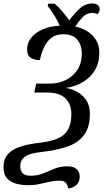

<svg xmlns="http://www.w3.org/2000/svg" viewBox="-26 -870 603 1098"><path d="M365 208Q360 187 350 175Q340 163 313 163Q285 163 257.5 169.5Q230 176 200 182.5Q170 189 132 189Q98 189 66.5 180.5Q35 172 14.5 150Q-6 128 -6 87Q-6 45 13.5 19Q33 -7 65.5 -21.5Q98 -36 136 -43.5Q174 -51 212 -55Q266 -62 304 -78Q342 -94 362 -127.5Q382 -161 382 -218Q382 -274 348 -307.5Q314 -341 243 -341H170L181 -392H260Q309 -392 350.5 -412.5Q392 -433 417 -471.5Q442 -510 442 -564Q442 -610 417 -642Q392 -674 336 -674Q294 -674 267.5 -653.5Q241 -633 225.5 -599Q210 -565 202 -526Q172 -526 150.5 -539Q129 -552 129 -587Q129 -626 154 -656Q179 -686 221.5 -703.5Q264 -721 316 -723Q303 -753 283.5 -783.5Q264 -814 247 -836L249 -849H287Q308 -831 330.5 -804.5Q353 -778 370 -754Q402 -796 432 -823Q462 -850 503 -850Q521 -850 532.5 -841.5Q544 -833 544 -816Q544 -801 531 -789Q518 -796 501 -796Q469 -796 446.5 -772Q424 -748 404 -718Q465 -706 503.5 -666.5Q542 -627 542 -569Q542 -510 516 -467.5Q490 -425 446 -399.5Q402 -374 349 -367Q378 -364 410.5 -347.5Q443 -331 465.5 -299.5Q488 -268 488 -219Q488 -141 453.5 -96.5Q419 -52 357 -31Q295 -10 213 -1Q183 2 155 9Q127 16 108.5 33Q90 50 90 81Q90 135 149 135Q188 135 221 121.5Q254 108 286.5 94.5Q319 81 359 81Q396 81 413 98Q430 115 430 140Q430 168 413 185.5Q396 203 365 208Z"/></svg>

Font: Noto Serif SemiCondensed
Style: Italic
Weight: 400
Width: 4
Italic angle: -12°
Designer: Monotype Design Team
Foundry: Monotype Imaging Inc.
Version: Version 2.013